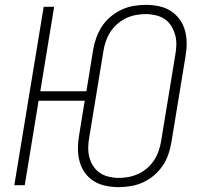

<svg xmlns="http://www.w3.org/2000/svg" viewBox="-20 -763 840 791"><path d="M469 8Q442 8 415.5 2.5Q389 -3 367 -16.5Q345 -30 330 -51Q315 -72 308 -97.5Q301 -123 301 -150.5Q301 -178 306 -206L329 -348H139L82 0H39L160 -735H203L146 -387H336L364 -559Q368 -583 377 -608Q386 -633 400.5 -655Q415 -677 436 -694.5Q457 -712 480.5 -723Q504 -734 530 -738.5Q556 -743 580 -743Q608 -743 634.5 -737.5Q661 -732 682.5 -718.5Q704 -705 719.5 -684Q735 -663 742 -637.5Q749 -612 749 -584.5Q749 -557 744 -529L686 -176Q682 -152 673.5 -127Q665 -102 650 -80Q635 -58 614.5 -40.5Q594 -23 570 -12Q546 -1 520 3.5Q494 8 469 8ZM470 -30Q490 -30 510.5 -34Q531 -38 550.5 -47Q570 -56 587 -71Q604 -86 615.5 -104Q627 -122 634 -142.5Q641 -163 644 -183L702 -536Q706 -557 706.5 -578.5Q707 -600 701.5 -619.5Q696 -639 685.5 -656Q675 -673 659 -684Q643 -695 622 -700Q601 -705 580 -705Q560 -705 539 -701Q518 -697 499 -688Q480 -679 463 -664Q446 -649 434.5 -631Q423 -613 416 -592.5Q409 -572 406 -552L348 -199Q344 -178 343.5 -156.5Q343 -135 348 -115.5Q353 -96 364 -79Q375 -62 391 -51Q407 -40 428 -35Q449 -30 470 -30Z"/></svg>

Font: Iosevka Aile Extralight
Style: Italic
Weight: 200
Italic angle: -9°
Designer: Belleve Invis
Foundry: Belleve Invis
Version: Version 31.1.0; ttfautohint (v1.8.4)